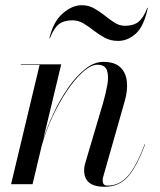

<svg xmlns="http://www.w3.org/2000/svg" viewBox="-20 -707 614 737"><path d="M257.5 -629Q225.5 -629 206 -614Q186.5 -599 171.5 -560H169.5Q184.5 -624 220.8 -655.5Q257 -687 293.5 -687Q320 -687 341.2 -675Q362.5 -663 381.8 -647.5Q401 -632 419.8 -620Q438.5 -608 459.5 -608Q492 -608 511.2 -623Q530.5 -638 545.5 -677H547.5Q532.5 -606 501.5 -578Q470.5 -550 433.5 -550Q404.5 -550 382.2 -562Q360 -574 340.2 -589.5Q320.5 -605 300.8 -617Q281 -629 257.5 -629ZM132 -458H60V-460H215L146 -172.5Q161 -219 185 -270.8Q209 -322.5 240 -367.8Q271 -413 305.8 -441.2Q340.5 -469.5 376.5 -469.5Q420 -469.5 441.8 -448.8Q463.5 -428 467 -394Q470.5 -360 459 -319.5L377 -31.5Q374 -22.5 374 -13.5Q374 -5.5 378 0Q382 5.5 393 5.5Q438 5.5 470.8 -31.5Q503.5 -68.5 535.5 -153.5L537 -153Q505 -67 470.8 -28.5Q436.5 10 381.5 10Q303 10 303 -53Q303 -64 305 -72.2Q307 -80.5 309 -87L374.5 -308Q386 -347 392 -381.2Q398 -415.5 390.5 -437Q383 -458.5 354 -458.5Q329 -458.5 298.5 -431.2Q268 -404 237.5 -358.8Q207 -313.5 181.2 -258.2Q155.5 -203 140 -147L105 0H22.5Z"/></svg>

Font: Bodoni* 96pt
Style: Italic
Weight: 400
Italic angle: -13°
Version: Version 2.3